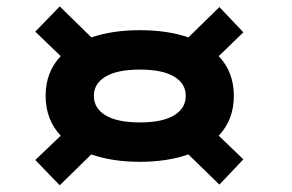

<svg xmlns="http://www.w3.org/2000/svg" viewBox="-20 -662 890 585"><path d="M162 -97.5 87.5 -174.5 165 -248.5Q119 -297.5 119 -370Q119 -442.5 165 -491L87.5 -565.5L162 -642.5L258.5 -548Q321.5 -570 406.5 -570Q491 -570 554 -548L648.5 -640.5L721.5 -563.5L646.5 -491Q692.5 -442.5 692.5 -370Q692.5 -297.5 646.5 -248.5L721.5 -176.5L648.5 -99.5L554 -191.5Q489.5 -169 406.5 -169Q322.5 -169 258 -191.5ZM406.5 -289Q474.5 -289 510.2 -310.5Q546 -332 546 -370Q546 -407.5 510.2 -428.8Q474.5 -450 406.5 -450Q337.5 -450 301.8 -428.8Q266 -407.5 266 -370Q266 -332 301.8 -310.5Q337.5 -289 406.5 -289Z"/></svg>

Font: League Mono Wide
Style: Bold
Weight: 700
Width: 8
Designer: Tyler Finck
Foundry: The League of Moveable Type / Tyler Finck
Version: Version 2.210